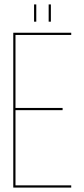

<svg xmlns="http://www.w3.org/2000/svg" viewBox="-20 -848 382 868"><path d="M134 -828H144V-750H134ZM200 -828H210V-750H200ZM50 -360H263V-350H50V-10H302V0H40V-700H302V-690H50Z"/></svg>

Font: Bebas Neue Thin
Style: Regular
Weight: 200
Designer: Ryoichi Tsunekawa
Foundry: Ryoichi Tsunekawa
Version: Version 1.003;PS 001.003;hotconv 1.0.70;makeotf.lib2.5.58329